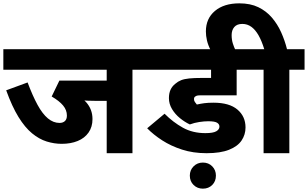

<svg xmlns="http://www.w3.org/2000/svg" viewBox="-20 -916 1841 1148"><path d="M772 -499V0H618V-313H550Q523 -313 501.5 -314Q480 -315 468 -318L391 -382Q458 -347 495.5 -304.5Q533 -262 533 -204Q533 -157 509.5 -123.5Q486 -90 444.5 -73Q403 -56 349 -56Q304 -56 259 -70Q214 -84 171.5 -119Q129 -154 90.5 -216.5Q52 -279 17 -376L145 -423Q175 -343 204.5 -289Q234 -235 266.5 -208Q299 -181 336 -181Q356 -181 368 -192Q380 -203 380 -225Q380 -258 357 -285.5Q334 -313 289 -339L335 -434H618V-499H0V-622H862V-499Z M1225 -191Q1201 -191 1171.5 -186.5Q1142 -182 1115 -172Q1085 -186 1056 -209.5Q1027 -233 1008.5 -264Q990 -295 990 -329Q990 -358 999.5 -379Q1009 -400 1028 -415Q1044 -429 1063 -436.5Q1082 -444 1111.5 -447Q1141 -450 1186 -450H1242V-499H847V-622H1495V-499H1395V-346H1180Q1166 -346 1159.5 -344.5Q1153 -343 1149 -340Q1144 -337 1142 -333.5Q1140 -330 1140 -323Q1140 -314 1145 -306.5Q1150 -299 1157 -291Q1179 -296 1201.5 -299Q1224 -302 1257 -302Q1351 -302 1399.5 -261Q1448 -220 1448 -154Q1448 -111 1424.5 -76Q1401 -41 1349.5 -20.5Q1298 0 1215 0Q1135 0 1068.5 -21.5Q1002 -43 949.5 -77Q897 -111 860 -149L964 -236Q1015 -185 1073.5 -152.5Q1132 -120 1208 -120Q1254 -120 1273 -131Q1292 -142 1292 -159Q1292 -174 1277.5 -182.5Q1263 -191 1225 -191ZM1115 134Q1115 101 1137.5 78.5Q1160 56 1193 56Q1227 56 1249 78.5Q1271 101 1271 134Q1271 168 1249 190Q1227 212 1193 212Q1160 212 1137.5 190Q1115 168 1115 134Z M1240 -615Q1224 -646 1217.5 -674Q1211 -702 1211 -728Q1211 -805 1265 -850.5Q1319 -896 1411 -896Q1477 -896 1524.5 -873Q1572 -850 1605.5 -811Q1639 -772 1661 -723Q1683 -674 1696 -622H1801V-499H1710V0H1556V-499H1481V-622H1560Q1545 -671 1526 -704.5Q1507 -738 1483 -755.5Q1459 -773 1429 -773Q1397 -773 1381 -754.5Q1365 -736 1365 -706Q1365 -679 1372 -656.5Q1379 -634 1389 -614Z"/></svg>

Font: Noto Sans Devanagari ExtraBold
Style: Regular
Weight: 800
Version: Version 2.003